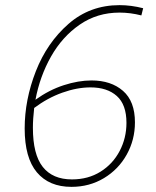

<svg xmlns="http://www.w3.org/2000/svg" viewBox="-20 -720 608 747"><path d="M118 -332Q171 -370 228 -388.5Q285 -407 336 -407Q412 -407 458.5 -366.5Q505 -326 505 -244Q505 -176 473 -118.5Q441 -61 384.5 -27Q328 7 258 7Q171 7 123.5 -49.5Q76 -106 76 -220Q76 -332 119.5 -443Q163 -554 246.5 -627Q330 -700 445 -700Q490 -700 537 -688L530 -660Q487 -671 445 -671Q358 -671 290 -624Q222 -577 178.5 -500Q135 -423 118 -332ZM113 -300Q108 -257 108 -223Q108 -119 146.5 -70.5Q185 -22 260 -22Q323 -22 371 -52Q419 -82 445.5 -132.5Q472 -183 472 -242Q472 -313 434.5 -346.5Q397 -380 332 -380Q280 -380 222.5 -359.5Q165 -339 113 -300Z"/></svg>

Font: Bitter Pro ExtraLight
Style: Italic
Weight: 275
Italic angle: -9°
Designer: Sol Matas, and Bitter project Authors
Foundry: Sol Matas
Version: Version 1.010